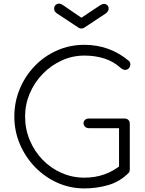

<svg xmlns="http://www.w3.org/2000/svg" viewBox="-20 -1041 807 1071"><path d="M451 10Q371 10 300.5 -21.5Q230 -53 176 -108.5Q122 -164 91 -236.5Q60 -309 60 -391Q60 -472 90 -544.5Q120 -617 173.5 -672.5Q227 -728 298 -759.5Q369 -791 451 -791Q520 -791 582 -769Q644 -747 698 -702Q707 -695 707 -682.5Q707 -670 699 -660.5Q691 -651 677 -651Q673 -651 669 -652.5Q665 -654 661 -656.5Q657 -659 652 -663Q612 -699 561 -715Q510 -731 451 -731Q384 -731 324 -703.5Q264 -676 218 -628.5Q172 -581 146 -520Q120 -459 120 -391Q120 -321 146 -259Q172 -197 217.5 -150Q263 -103 323 -76.5Q383 -50 451 -50Q510 -50 561.5 -68Q613 -86 658 -123Q666 -130 677 -128Q688 -126 696 -118Q704 -110 704 -97Q704 -91 703 -86Q702 -81 697 -76Q648 -27 583.5 -8.5Q519 10 451 10ZM704 -97 644 -110V-326H476Q463 -326 454.5 -334Q446 -342 446 -354Q446 -365 454.5 -372.5Q463 -380 476 -380H674Q688 -380 696 -372Q704 -364 704 -351ZM434 -882Q424 -882 419 -886L298 -966Q282 -976 282 -993Q282 -1010 297 -1018Q312 -1026 332 -1012L434 -942L536 -1010Q557 -1024 571.5 -1017Q586 -1010 586 -993Q586 -978 570 -966L449 -886Q444 -882 434 -882Z"/></svg>

Font: ComfortaaLight
Style: Regular
Weight: 300
Designer: Johan Aakerlund
Foundry: Johan Aakerlund
Version: Version 3.104; ttfautohint (v1.8.1.43-b0c9)